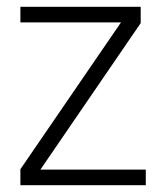

<svg xmlns="http://www.w3.org/2000/svg" viewBox="-20 -545 488 565"><path d="M40 0V-47L336 -479H40V-525H394V-477L99 -46H409V0Z"/></svg>

Font: Readex Pro ExtraLight
Style: Regular
Weight: 200
Designer: Bonnie Shaver-Troup, Thomas Jockin
Foundry: Lexend
Version: Version 1.203; ttfautohint (v1.8.3)